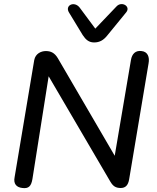

<svg xmlns="http://www.w3.org/2000/svg" viewBox="-20 -932 782 959"><path d="M92 7C123 11 136 -2 142 -38L223 -551L531 -25C544 -3 557 7 583 7C607 7 620 -7 625 -36L722 -615C728 -647 718 -674 687 -677C657 -681 639 -663 634 -632L553 -154L269 -641C253 -668 234 -677 209 -677C185 -677 157 -664 151 -632L53 -47C46 -13 63 4 92 7ZM450 -720C477 -720 497 -731 516 -755L610 -870C635 -900 588 -928 562 -900L456 -789L378 -894C351 -929 302 -905 325 -869L393 -757C408 -734 424 -720 450 -720Z"/></svg>

Font: SN Pro Medium
Style: Italic
Weight: 400
Italic angle: -9°
Designer: Tobias Whetton
Foundry: Supernotes
Version: Version 1.001;Glyphs 3.2 (3249)